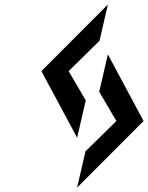

<svg xmlns="http://www.w3.org/2000/svg" viewBox="-20 -859 665 862"><path d="M326.1 -16.7 624.6 -315.7 464.2 -614.8 425.5 -447.1 502.4 -315.7 363.7 -179.4ZM326.3 -240.7 365 -408.3 288.1 -539.7 426.8 -676 464.4 -838.8 165.9 -539.7Z"/></svg>

Font: Stormning
Style: LightObl
Weight: 400
Designer: Robert Jablonski, Mew Too
Foundry: Cannot Into Space Fonts
Version: Version 0.90